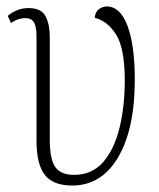

<svg xmlns="http://www.w3.org/2000/svg" viewBox="-20 -564 493 594"><path d="M203 10Q145 10 119 -22.5Q93 -55 93 -129V-451Q93 -482 85 -495Q77 -508 58 -508Q49 -508 38.5 -505Q28 -502 14 -493L4 -515Q33 -539 68 -539Q108 -539 121 -513.5Q134 -488 134 -451V-133Q134 -70 151.5 -46.5Q169 -23 209 -23Q265 -23 299.5 -63Q334 -103 350 -169.5Q366 -236 366 -315Q366 -414 339.5 -456.5Q313 -499 273 -509Q275 -528 286.5 -536Q298 -544 310 -544Q352 -544 374.5 -484Q397 -424 397 -317Q397 -165 345.5 -77.5Q294 10 203 10Z"/></svg>

Font: Noto Serif Condensed ExtraLight
Style: Regular
Weight: 200
Width: 3
Designer: Monotype Design Team
Foundry: Monotype Imaging Inc.
Version: Version 2.013; ttfautohint (v1.8.4.7-5d5b)